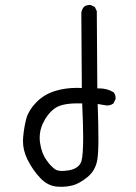

<svg xmlns="http://www.w3.org/2000/svg" viewBox="-20 -755 540 763"><path d="M222.7 -12.7Q245.6 -12.7 267.6 -18.1Q294.4 -24.4 327.6 -51.3Q359.4 -77.1 366.7 -120.1Q371.1 -145.5 371.1 -202.9Q371.1 -260.3 368.2 -341.8L400.4 -336.4Q402.8 -335.9 405.8 -335.9Q408.7 -335.9 413.1 -336.4Q422.4 -337.9 430.7 -343.8L439 -360.4Q439.5 -362.3 439.5 -364.3Q439.5 -378.4 431.6 -388.2Q406.2 -403.8 374 -403.8H366.7L364.7 -710.9L356.9 -727.1L340.8 -734.9Q338.9 -735.4 335.9 -735.4Q333 -735.4 329.1 -734.4Q319.8 -733.4 313 -727.1Q305.2 -717.3 303.2 -704.6L305.2 -405.3Q291.5 -405.8 285.2 -405.8Q239.7 -405.8 199.2 -393.6Q154.3 -379.4 124.3 -348.4Q94.2 -317.4 85 -285.2Q75.7 -251.5 71.8 -207.5Q71.3 -200.7 71.3 -194.3Q71.3 -158.2 88.4 -122.6Q109.4 -79.6 141.1 -46.4Q171.4 -15.1 209.5 -13.2Q216.3 -12.7 222.7 -12.7ZM253.4 -78.1Q240.2 -76.2 234.4 -75.9Q228.5 -75.7 223.6 -75.7Q218.8 -75.7 210.7 -77.4Q202.6 -79.1 197.3 -83.3Q191.9 -87.4 187.5 -91.8Q183.1 -96.2 179.2 -100.1Q171.9 -108.4 164.1 -119.6Q145.5 -145.5 139.2 -187Q137.7 -197.3 137.7 -207.5Q137.7 -238.3 150.9 -265.6Q168.9 -303.7 198.2 -324.7Q225.6 -344.2 288.1 -344.2Q293.9 -344.2 306.6 -344.2Q310.5 -259.8 310.5 -210.4Q310.5 -138.2 303.7 -115.2Q294.9 -85.4 253.4 -78.1Z"/></svg>

Font: Bakudai
Style: ExtraLight
Weight: 200
Version: Version 1.48